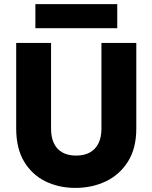

<svg xmlns="http://www.w3.org/2000/svg" viewBox="-20 -912 745 939"><path d="M59.2 -283.1V-701.9H229.7V-282.1Q229.7 -240.8 243.5 -211.6Q257.2 -182.4 284.5 -166.8Q311.8 -151.1 351.9 -151.1Q392.9 -151.1 420.3 -166.8Q447.6 -182.4 461.8 -211.6Q476.1 -240.8 476.1 -282.1V-701.9H646.6V-283.1Q646.6 -186.6 605.9 -122Q565.3 -57.4 497.8 -25.2Q430.2 7 348.8 7Q267.8 7 202.1 -25.2Q136.4 -57.4 97.8 -122Q59.2 -186.6 59.2 -283.1ZM153 -774.2V-891.9H553.4V-774.2Z"/></svg>

Font: Poppins Variable
Style: Regular
Weight: 100
Designer: Jonny Pinhorn
Foundry: Indian Type Foundry
Version: Version 6.000